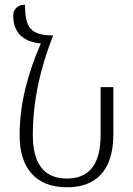

<svg xmlns="http://www.w3.org/2000/svg" viewBox="-20 -783 563 813"><path d="M264 10C382 10 460 -56 460 -215V-414H406V-211C406 -80 352 -27 263 -27C159 -27 119 -100 119 -211C119 -355 150 -493 205 -633C108 -633 86 -668 86 -763C54 -763 36 -743 36 -718C36 -650 71 -607 153 -599C97 -471 63 -343 63 -210C63 -75 128 10 264 10Z"/></svg>

Font: Noto Serif Armenian Condensed Light
Style: Regular
Weight: 300
Width: 3
Designer: Monotype Design Team
Foundry: Monotype Imaging Inc.
Version: Version 2.008